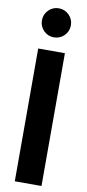

<svg xmlns="http://www.w3.org/2000/svg" viewBox="-107 -1029 485 1068"><g transform="rotate(10 135.5 -495.0)"><path d="M192.9 -850.1Q168.9 -826.2 135 -826.2Q101.1 -826.2 77.1 -850.1Q53.2 -874 53.2 -908Q53.2 -941.9 77.1 -966.1Q101.1 -990.2 135 -990.2Q168.9 -990.2 192.9 -966.1Q216.8 -941.9 216.8 -908Q216.8 -874 192.9 -850.1ZM60.1 -750H210.9V0H60.1Z"/></g></svg>

Font: Oakes Grotesk
Style: Bold
Weight: 700
Designer: Samuel Oakes
Foundry: Samuel Oakes
Version: Version 1.0 | wf-rip DC20170320